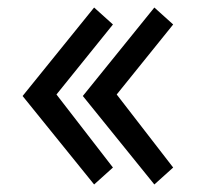

<svg xmlns="http://www.w3.org/2000/svg" viewBox="-20 -510 550 510"><path d="M440 -65 390 -20 200 -255 390 -490 440 -445 290 -259ZM280 -65 230 -20 40 -255 230 -490 280 -445 130 -259Z"/></svg>

Font: Venryn Sans
Style: Regular
Weight: 400
Designer: Owen Earl, indestructible type* (font) & Cristiano Sobral (main changes)
Version: Version 3.600; ttfautohint (v1.8.3)